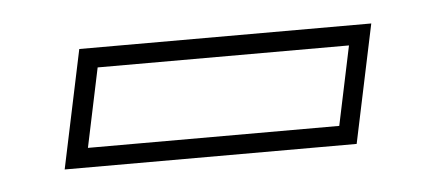

<svg xmlns="http://www.w3.org/2000/svg" viewBox="-26 -406 471 207"><g transform="rotate(-5 209.0 -302.0)"><path d="M37.5 -238 64.5 -366H380.5L353.5 -238ZM64.5 -259H336.5L354.5 -344.5H82.5Z"/></g></svg>

Font: Tourney ExtraLight
Style: Italic
Weight: 250
Italic angle: -12°
Version: Version 1.015